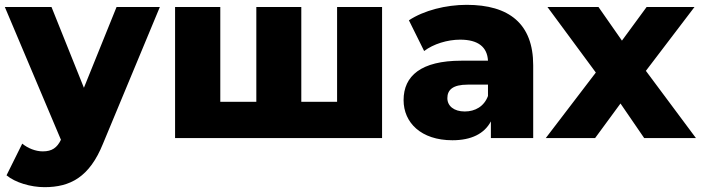

<svg xmlns="http://www.w3.org/2000/svg" viewBox="-21 -571 2898 794"><path d="M192 -542H-1L231 7C215 40 194 55 156 55C126 55 94 42 71 23L6 154C42 184 106 203 163 203C269 203 349 162 405 23L640 -542H461L326 -208Z M890 -542H703V0H1559V-542H1373V-150H1225V-542H1039V-150H890Z M1997 -174C1981 -131 1944 -110 1901 -110C1856 -110 1829 -133 1829 -165C1829 -199 1851 -221 1913 -221H1997ZM1850 9C1928 9 1982 -18 2009 -69V0H2184V-301C2184 -473 2084 -551 1909 -551C1823 -551 1732 -528 1670 -487L1733 -360C1771 -389 1829 -407 1882 -407C1957 -407 1994 -376 1997 -320H1887C1720 -320 1648 -257 1648 -157C1648 -64 1720 9 1850 9Z M2545 -143 2643 0H2857L2650 -278L2851 -542H2653L2551 -403L2454 -542H2243L2443 -271L2236 0H2440Z"/></svg>

Font: Montserrat-Alt1 ExtBd
Style: Regular
Weight: 800
Designer: Differentunic
Foundry: Differentunic
Version: Version 7.222